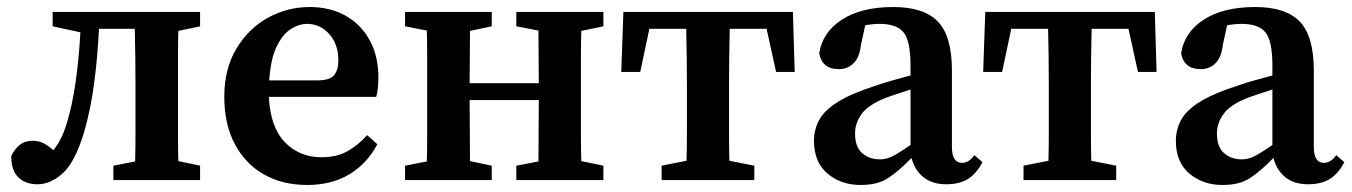

<svg xmlns="http://www.w3.org/2000/svg" viewBox="-20 -513 3852 547"><path d="M87 12Q53 12 32.5 -7.5Q12 -27 12 -68Q21 -88 36 -100Q51 -112 73 -112Q91 -112 105 -104.5Q119 -97 132 -85Q145 -101 154.5 -120.5Q164 -140 172 -168Q186 -214 195.5 -280Q205 -346 209 -421L130 -438V-479H550V-438L488 -425Q487 -388 487 -345Q487 -302 487 -269V-210Q487 -177 487 -134Q487 -91 488 -54L550 -41V0H303V-41L365 -53Q366 -90 366 -133.5Q366 -177 366 -210V-269Q366 -304 365.5 -349Q365 -394 364 -431H262Q258 -349 248 -274.5Q238 -200 220 -138Q194 -51 159 -19.5Q124 12 87 12Z M855 -445Q831 -445 807.5 -429.5Q784 -414 767.5 -379Q751 -344 747 -284H884Q920 -284 932 -299Q944 -314 944 -341Q944 -387 918 -416Q892 -445 855 -445ZM855 14Q785 14 732 -16Q679 -46 649 -102.5Q619 -159 619 -237Q619 -317 653.5 -374.5Q688 -432 743.5 -462.5Q799 -493 862 -493Q921 -493 965 -468Q1009 -443 1033.5 -398Q1058 -353 1058 -292Q1058 -260 1052 -237H746Q750 -151 791.5 -108Q833 -65 896 -65Q940 -65 970.5 -82.5Q1001 -100 1026 -128L1055 -102Q1026 -47 975.5 -16.5Q925 14 855 14Z M1451 -438V-479H1699V-438L1636 -425Q1635 -388 1635 -345Q1635 -302 1635 -269V-210Q1635 -177 1635 -134Q1635 -91 1636 -54L1699 -41V0H1451V-41L1514 -53Q1514 -90 1514.5 -136Q1515 -182 1515 -228H1318Q1318 -182 1318.5 -136Q1319 -90 1319 -54L1381 -41V0H1134V-41L1196 -53Q1197 -90 1197 -133.5Q1197 -177 1197 -210V-269Q1197 -302 1197 -345.5Q1197 -389 1196 -426L1134 -438V-479H1381V-438L1319 -425Q1319 -391 1318.5 -350Q1318 -309 1318 -276H1515Q1515 -309 1514.5 -350Q1514 -391 1514 -426Z M1750 -308 1756 -479H2239L2244 -308H2191L2164 -431H2059Q2058 -394 2057.5 -349Q2057 -304 2057 -269V-210Q2057 -177 2057 -134.5Q2057 -92 2058 -55L2129 -41V0H1865V-41L1936 -55Q1937 -92 1937 -134.5Q1937 -177 1937 -210V-269Q1937 -304 1936.5 -349Q1936 -394 1935 -431H1830L1804 -308Z M2676 12Q2636 12 2611 -8Q2586 -28 2577 -63Q2540 -25 2510 -5.5Q2480 14 2432 14Q2376 14 2337.5 -18.5Q2299 -51 2299 -112Q2299 -144 2314 -171.5Q2329 -199 2367.5 -223Q2406 -247 2478 -270Q2498 -277 2523 -284Q2548 -291 2574 -298V-326Q2574 -396 2554.5 -420.5Q2535 -445 2486 -445Q2477 -445 2466.5 -444Q2456 -443 2445 -441L2433 -386Q2429 -350 2412 -333Q2395 -316 2370 -316Q2322 -316 2314 -361Q2323 -421 2378.5 -457Q2434 -493 2525 -493Q2612 -493 2652 -451.5Q2692 -410 2692 -312V-94Q2692 -49 2721 -49Q2740 -49 2756 -71L2779 -51Q2761 -17 2736.5 -2.5Q2712 12 2676 12ZM2416 -133Q2416 -94 2436.5 -76.5Q2457 -59 2487 -59Q2504 -59 2521 -67Q2538 -75 2574 -100V-258Q2553 -251 2534.5 -245Q2516 -239 2503 -234Q2453 -214 2434.5 -188Q2416 -162 2416 -133Z M2781 -308 2787 -479H3270L3275 -308H3222L3195 -431H3090Q3089 -394 3088.5 -349Q3088 -304 3088 -269V-210Q3088 -177 3088 -134.5Q3088 -92 3089 -55L3160 -41V0H2896V-41L2967 -55Q2968 -92 2968 -134.5Q2968 -177 2968 -210V-269Q2968 -304 2967.5 -349Q2967 -394 2966 -431H2861L2835 -308Z M3707 12Q3667 12 3642 -8Q3617 -28 3608 -63Q3571 -25 3541 -5.5Q3511 14 3463 14Q3407 14 3368.5 -18.5Q3330 -51 3330 -112Q3330 -144 3345 -171.5Q3360 -199 3398.5 -223Q3437 -247 3509 -270Q3529 -277 3554 -284Q3579 -291 3605 -298V-326Q3605 -396 3585.5 -420.5Q3566 -445 3517 -445Q3508 -445 3497.5 -444Q3487 -443 3476 -441L3464 -386Q3460 -350 3443 -333Q3426 -316 3401 -316Q3353 -316 3345 -361Q3354 -421 3409.5 -457Q3465 -493 3556 -493Q3643 -493 3683 -451.5Q3723 -410 3723 -312V-94Q3723 -49 3752 -49Q3771 -49 3787 -71L3810 -51Q3792 -17 3767.5 -2.5Q3743 12 3707 12ZM3447 -133Q3447 -94 3467.5 -76.5Q3488 -59 3518 -59Q3535 -59 3552 -67Q3569 -75 3605 -100V-258Q3584 -251 3565.5 -245Q3547 -239 3534 -234Q3484 -214 3465.5 -188Q3447 -162 3447 -133Z"/></svg>

Font: Source Serif Pro SemiBold
Style: Regular
Weight: 600
Designer: Frank Grießhammer
Foundry: Adobe Systems Incorporated
Version: Version 3.001;hotconv 1.0.111;makeotfexe 2.5.65597